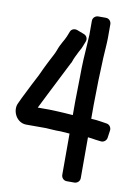

<svg xmlns="http://www.w3.org/2000/svg" viewBox="-110 -717 615 879"><g transform="rotate(10 197.0 -277.0)"><path d="M128 -202H74L87 -228L104 -262C131 -316 161 -374 189 -430C190 -431 191 -432 191 -433C199 -457 204 -464 214 -485C217 -492 224 -501 229 -515L238 -538C243 -551 237 -565 224 -570L190 -583C178 -587 163 -583 158 -569L149 -546C141 -526 126 -508 115 -476C109 -459 99 -443 88 -421L74 -393C68 -382 64 -371 59 -361C51 -342 39 -323 28 -300L11 -266C-1 -242 -12 -221 -20 -202C-34 -166 -9 -116 36 -116H127C135 -116 175 -112 195 -113L238 -110V82C238 93 247 107 263 107H299C310 107 324 98 324 82V-108C335 -107 349 -105 360 -103L385 -100C398 -98 411 -108 413 -121L418 -156C420 -168 412 -183 397 -185L372 -189C355 -192 341 -193 324 -194V-259L326 -373C327 -408 329 -444 330 -479C331 -504 335 -546 335 -572V-636C335 -647 326 -661 310 -661H274C263 -661 249 -652 249 -636V-572C249 -566 248 -553 247 -536C243 -483 240 -428 240 -373L238 -259V-196L196 -199C190 -199 149 -202 128 -202Z"/></g></svg>

Font: Reckless Catfish
Style: Heavy
Weight: 400
Foundry: Cannot Into Space Fonts
Version: Version 0.2894